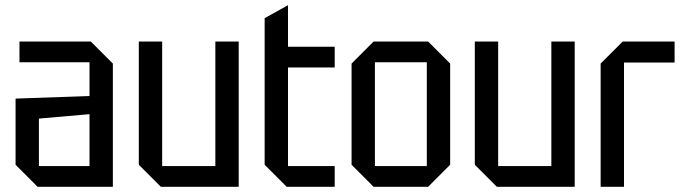

<svg xmlns="http://www.w3.org/2000/svg" viewBox="-20 -720 2635 740"><path d="M40 -85V-340L325 -350V-480H55V-560H330L415 -475V0H125ZM130 -263V-80H325V-280Z M900 -560V0H600L515 -85V-560H605V-80H810V-560Z M1000 -650 1090 -700V-540H1270V-460H1090V-80H1270V0H1085L1000 -85Z M1335 -85V-475L1420 -560H1630L1715 -475V-85L1630 0H1420ZM1425 -80H1625V-480H1425Z M2195 -560V0H1895L1810 -85V-560H1900V-80H2105V-560Z M2295 0V-475L2380 -560H2580V-479H2385V0Z"/></svg>

Font: Tektur SemiCondensed
Style: Regular
Weight: 400
Width: 4
Designer: Adam Jagosz
Foundry: Adam Jagosz
Version: Version 1.005;gftools[0.9.30]